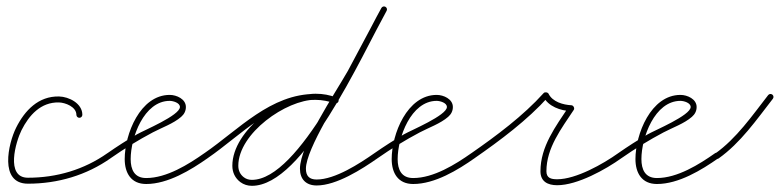

<svg xmlns="http://www.w3.org/2000/svg" viewBox="-20 -573 2486 612"><path d="M242.5 -207C242.5 -207 242.5 -207 242.5 -207C242.5 -243.6 199.6 -264.8 168.2 -265.5C102.8 -267 59 -221.2 31.5 -166.2C6.4 -116.1 -23.6 12.5 69 12.5C164.3 12.5 255.4 -14.2 333.5 -69.2C337.8 -72.3 338.8 -78.2 335.8 -82.5C332.7 -86.8 326.8 -87.8 322.5 -84.8C322.5 -84.8 322.5 -84.8 322.5 -84.8C247.6 -32 160.4 -6.5 69 -6.5C-3.7 -6.5 30.6 -121.9 48.5 -157.8C72.6 -205.9 110 -247.8 167.8 -246.5C188.2 -246 223.5 -232.5 223.5 -207C223.5 -201.8 227.8 -197.5 233 -197.5C238.2 -197.5 242.5 -201.8 242.5 -207Z M333.4 -69.2C333.4 -69.2 333.4 -69.2 333.4 -69.2C376.3 -99.1 420.7 -126.6 467 -151C495.6 -166.1 533.1 -179.2 557.4 -200.5C567 -208.8 572.5 -219.1 572.5 -232C572.5 -257.4 542.7 -270.5 521 -270.5C426.7 -270.5 377.5 -145.1 377.5 -66C377.5 -21.9 397.5 13.5 446 13.5C515.3 13.5 588 -30.9 642.5 -69.2C646.8 -72.3 647.8 -78.2 644.8 -82.5C641.7 -86.8 635.8 -87.8 631.5 -84.8C631.5 -84.8 631.5 -84.8 631.5 -84.8C580.6 -48.9 511 -5.5 446 -5.5C408.4 -5.5 396.5 -32.5 396.5 -66C396.5 -133.8 438.6 -251.5 521 -251.5C531.3 -251.5 553.5 -245.5 553.5 -232C553.5 -205.2 438.5 -157.5 416.9 -145C384.6 -126.4 353.2 -106.1 322.6 -84.8C318.3 -81.8 317.2 -75.9 320.2 -71.6C323.2 -67.3 329.1 -66.2 333.4 -69.2Z M642.4 -69.2C642.4 -69.2 642.4 -69.2 642.4 -69.2C748.3 -141.8 847.8 -254.7 985.9 -254.7C1006.7 -254.7 1027.4 -250.3 1047.1 -244C1052.1 -242.4 1057.4 -245.1 1059 -250.1C1060.6 -255.1 1057.9 -260.4 1052.9 -262C1052.9 -262 1052.9 -262 1052.9 -262C1031.3 -269 1008.7 -273.7 985.9 -273.7C842.2 -273.7 741.4 -160.2 631.6 -84.8C627.3 -81.9 626.2 -76 629.2 -71.6C632.1 -67.3 638 -66.2 642.4 -69.2ZM1053.2 -261.9C1053.2 -261.9 1053.2 -261.9 1053.2 -261.9C1030.5 -270.2 1010.4 -274.2 985.8 -274.2C881.7 -274.2 720.6 -158.6 720.6 -44.7C720.6 -23.6 729.3 -5.1 746.3 7.6C757 15.5 769.7 19.3 782.9 19.3C948.3 19.3 1130.6 -391.9 1212.3 -538.4C1214.9 -543 1213.2 -548.7 1208.6 -551.3C1204 -553.9 1198.3 -552.2 1195.7 -547.6C1195.7 -547.6 1195.7 -547.6 1195.7 -547.6C1118.3 -408.8 934 0.3 782.9 0.3C773.8 0.3 765 -2.1 757.7 -7.6C745.4 -16.7 739.6 -29.6 739.6 -44.7C739.6 -147.8 892.1 -255.2 985.8 -255.2C1008.2 -255.2 1026.1 -251.6 1046.8 -244.1C1051.7 -242.3 1057.1 -244.8 1058.9 -249.8C1060.7 -254.7 1058.2 -260.1 1053.2 -261.9ZM1208.4 -551.4C1203.8 -553.9 1198.1 -552.1 1195.6 -547.4C1160.1 -480.3 1124.2 -413.4 1088.5 -346.5C1088.5 -346.5 1088.5 -346.5 1088.5 -346.6C1088.6 -346.7 1088.6 -346.7 1088.6 -346.7C1045.6 -271.4 936.1 -109.7 936.1 -35.2C936.1 -1.8 955.5 18.2 989.3 18.2C1052.7 18.2 1133.4 -33.5 1184.4 -69.2C1188.7 -72.2 1189.8 -78.2 1186.8 -82.4C1183.8 -86.7 1177.8 -87.8 1173.6 -84.8C1173.6 -84.8 1173.6 -84.8 1173.6 -84.8C1126.1 -51.6 1048.1 -0.8 989.3 -0.8C966 -0.8 955.1 -12.2 955.1 -35.2C955.1 -98.3 1065.6 -268.1 1105.1 -337.3C1105.1 -337.3 1105.1 -337.3 1105.2 -337.4C1105.2 -337.5 1105.2 -337.5 1105.2 -337.5C1141 -404.5 1176.9 -471.4 1212.4 -538.6C1214.9 -543.2 1213.1 -548.9 1208.4 -551.4Z M1184.4 -69.2C1184.4 -69.2 1184.4 -69.2 1184.4 -69.2C1227.3 -99.1 1271.7 -126.6 1318 -151C1346.6 -166.1 1384.1 -179.2 1408.4 -200.5C1418 -208.8 1423.5 -219.1 1423.5 -232C1423.5 -257.4 1393.7 -270.5 1372 -270.5C1277.7 -270.5 1228.5 -145.1 1228.5 -66C1228.5 -21.9 1248.5 13.5 1297 13.5C1366.3 13.5 1439 -30.9 1493.5 -69.2C1497.8 -72.3 1498.8 -78.2 1495.8 -82.5C1492.7 -86.8 1486.8 -87.8 1482.5 -84.8C1482.5 -84.8 1482.5 -84.8 1482.5 -84.8C1431.6 -48.9 1362 -5.5 1297 -5.5C1259.4 -5.5 1247.5 -32.5 1247.5 -66C1247.5 -133.8 1289.6 -251.5 1372 -251.5C1382.3 -251.5 1404.5 -245.5 1404.5 -232C1404.5 -205.2 1289.5 -157.5 1267.9 -145C1235.6 -126.4 1204.2 -106.1 1173.6 -84.8C1169.3 -81.8 1168.2 -75.9 1171.2 -71.6C1174.2 -67.3 1180.1 -66.2 1184.4 -69.2Z M1480.2 -71.6C1483.2 -67.3 1489.1 -66.2 1493.4 -69.2C1574 -125.2 1661.5 -190.5 1727.1 -263.7C1728.9 -265.7 1724.4 -267.5 1719.7 -268.2C1715.1 -268.8 1710.2 -268.3 1711.5 -265.8C1727.4 -233.3 1766.6 -220.3 1800.5 -218.5C1803.7 -218.3 1802.7 -223.4 1800.5 -227.7C1798.3 -232.1 1794.8 -235.9 1793.1 -233.2C1751.4 -170.2 1702.7 -106.4 1702.7 -27.1C1702.7 6 1726.2 17.4 1756.1 17.4C1820.6 17.4 1910.5 -32.7 1961.5 -69.3C1965.8 -72.3 1966.8 -78.3 1963.7 -82.5C1960.7 -86.8 1954.7 -87.8 1950.5 -84.7C1950.5 -84.7 1950.5 -84.7 1950.5 -84.7C1902.9 -50.6 1816.2 -1.6 1756.1 -1.6C1736.8 -1.6 1721.7 -5.2 1721.7 -27.1C1721.7 -101.9 1769.6 -163.2 1808.9 -222.8C1810.7 -225.4 1810.4 -229 1808.9 -232C1807.4 -235 1804.7 -237.3 1801.5 -237.5C1774.9 -238.9 1741.2 -248.3 1728.5 -274.2C1727.3 -276.7 1724.3 -278.3 1721.2 -278.7C1718.1 -279.1 1714.8 -278.4 1712.9 -276.3C1648.3 -204.3 1561.9 -139.9 1482.6 -84.8C1478.3 -81.8 1477.2 -75.9 1480.2 -71.6Z M1961.4 -69.2C1961.4 -69.2 1961.4 -69.2 1961.4 -69.2C2004.3 -99.1 2048.7 -126.6 2095 -151C2123.6 -166.1 2161.1 -179.2 2185.4 -200.5C2195 -208.8 2200.5 -219.1 2200.5 -232C2200.5 -257.4 2170.7 -270.5 2149 -270.5C2054.7 -270.5 2005.5 -145.1 2005.5 -66C2005.5 -21.9 2025.5 13.5 2074 13.5C2143.3 13.5 2216 -30.9 2270.5 -69.2C2274.8 -72.3 2275.8 -78.2 2272.8 -82.5C2269.7 -86.8 2263.8 -87.8 2259.5 -84.8C2259.5 -84.8 2259.5 -84.8 2259.5 -84.8C2208.6 -48.9 2139 -5.5 2074 -5.5C2036.4 -5.5 2024.5 -32.5 2024.5 -66C2024.5 -133.8 2066.6 -251.5 2149 -251.5C2159.3 -251.5 2181.5 -245.5 2181.5 -232C2181.5 -205.2 2066.5 -157.5 2044.9 -145C2012.6 -126.4 1981.2 -106.1 1950.6 -84.8C1946.3 -81.8 1945.2 -75.9 1948.2 -71.6C1951.2 -67.3 1957.1 -66.2 1961.4 -69.2Z M2257.3 -70.2C2260.3 -65.9 2266.2 -64.9 2270.5 -67.9C2340.8 -117.8 2391.1 -190.9 2443.5 -258.2C2446.7 -262.3 2446 -268.3 2441.8 -271.5C2437.7 -274.7 2431.7 -274 2428.5 -269.8C2377.3 -204.1 2328.1 -132.2 2259.5 -83.4C2255.2 -80.4 2254.2 -74.4 2257.3 -70.2Z"/></svg>

Font: FRB American Cursive Extralight
Style: Italic
Weight: 200
Italic angle: -25°
Version: Version 2.0;Modular Font Editor K font №1